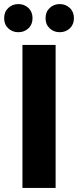

<svg xmlns="http://www.w3.org/2000/svg" viewBox="-27 -920 382 940"><path d="M82.9 0V-700H245.3V0ZM62.8 -762.3Q33.8 -762.3 13.6 -781.1Q-6.7 -800 -6.7 -831Q-6.7 -861.9 13.6 -881Q33.8 -900.1 62.8 -900.1Q91.7 -900.1 112 -881Q132.3 -861.9 132.3 -831Q132.3 -800 112 -781.1Q91.7 -762.3 62.8 -762.3ZM265.5 -762.3Q236.5 -762.3 216.3 -781.1Q196 -800 196 -831Q196 -861.9 216.3 -881Q236.5 -900.1 265.5 -900.1Q294.4 -900.1 314.7 -881Q335 -861.9 335 -831Q335 -800 314.7 -781.1Q294.4 -762.3 265.5 -762.3Z"/></svg>

Font: Montserrat Alternates Thin
Style: Regular
Weight: 100
Designer: Julieta Ulanovsky
Foundry: Julieta Ulanovsky
Version: Version 9.000